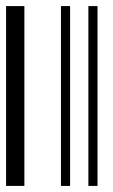

<svg xmlns="http://www.w3.org/2000/svg" viewBox="-20 -610 370 630"><path d="M0 0V-590H60V0ZM180 0V-590H210V0ZM270 0V-590H300V0Z"/></svg>

Font: Libre Barcode 128
Style: Regular
Weight: 400
Version: Version 1.005; ttfautohint (v1.8.3)